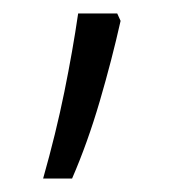

<svg xmlns="http://www.w3.org/2000/svg" viewBox="-20 -136 272 285"><path d="M44 129Q63 62 75.5 0.5Q88 -61 96 -116H154L159 -105Q146 -47 128 14.5Q110 76 87 129Z"/></svg>

Font: Noto Sans Devanagari UI Condensed Light
Style: Regular
Weight: 300
Width: 3
Designer: Jelle Bosma - Monotype Design Team
Foundry: Monotype Imaging Inc.
Version: Version 2.004; ttfautohint (v1.8.4.7-5d5b)